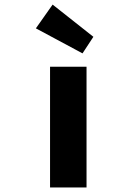

<svg xmlns="http://www.w3.org/2000/svg" viewBox="-20 -824 600 844"><path d="M200 0V-530.7H360.4V0ZM342.7 -589.4 137.7 -699.4 211.3 -803.8 390.5 -662.2Z"/></svg>

Font: Lexend Zetta
Style: Regular
Weight: 400
Designer: Bonnie Shaver-Troup, Thomas Jockin
Foundry: Lexend
Version: Version 1.007